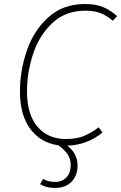

<svg xmlns="http://www.w3.org/2000/svg" viewBox="-20 -713 601 953"><path d="M114 -260Q114 -144 166.5 -83.5Q219 -23 306 -23Q359 -23 395 -37.5Q431 -52 470 -81L489 -55Q412 7 314 10Q365 49 365 109Q365 158 335 189Q305 220 252 220Q210 220 179 201L194 175Q219 190 254 190Q288 190 309.5 167.5Q331 145 331 107Q331 75 315 52Q299 29 269 8Q182 -4 130.5 -73Q79 -142 79 -260Q79 -360 112.5 -459.5Q146 -559 218.5 -626Q291 -693 402 -693Q455 -693 491.5 -678Q528 -663 561 -633L540 -610Q508 -637 477.5 -648.5Q447 -660 404 -660Q304 -660 238.5 -597.5Q173 -535 143.5 -443Q114 -351 114 -260Z"/></svg>

Font: FiraGO UltraLight
Style: Italic
Weight: 200
Italic angle: -8°
Designer: bBox Type GmbH
Foundry: bBox Type GmbH
Version: Version 1.001